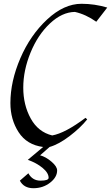

<svg xmlns="http://www.w3.org/2000/svg" viewBox="-20 -771 587 1015"><path d="M411 -751Q480 -751 547 -731L489 -656Q434 -695 376 -708Q308 -707 244 -647Q180 -587 141.5 -493Q103 -399 103 -307.5Q103 -216 142.5 -144.5Q182 -73 256 -55Q324 -67 432 -148L441 -140Q406 -96 348.5 -52Q291 -8 242 6Q205 39 192 50Q222 58 252 83.5Q282 109 282 130Q282 166 244.5 195Q207 224 156.5 224Q106 224 85 184L130 145Q151 184 194 184Q237 184 237 169Q237 143 205 116.5Q173 90 127 74L208 6Q122 -5 78.5 -72Q35 -139 35 -226Q35 -341 87.5 -463Q140 -585 229 -668Q318 -751 411 -751Z"/></svg>

Font: Felipa
Style: Regular
Weight: 400
Designer: Javier Alcaraz
Foundry: Fontstage
Version: Version 1.001